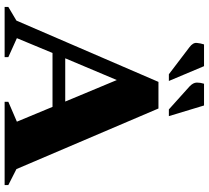

<svg xmlns="http://www.w3.org/2000/svg" viewBox="-56 -846 902 830"><g transform="rotate(90 395.0 -431.0)"><path d="M10 0V-16L69 -51L334 -665H449L711 -51L780 -16V0H420V-16L506 -53L442 -207H209L145 -53L227 -16V0ZM232 -262H419L326 -485ZM301 -710 184 -799Q164 -814 165.5 -830.5Q167 -847 172 -862H266L330 -710ZM453 -710 354 -799Q337 -815 337 -831Q337 -847 342 -862H436L482 -710Z"/></g></svg>

Font: Spectral SC ExtraBold
Style: Regular
Weight: 800
Designer: Jean-Baptiste Levee
Foundry: Production Type
Version: Version 2.001